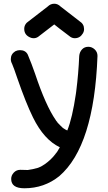

<svg xmlns="http://www.w3.org/2000/svg" viewBox="-20 -791 577 1030"><path d="M185 109 188 108H186Q200 104 220 90Q253 67 276 37Q277 37 277 36Q277 35 278 34Q287 25 301 -1Q216 -41 157 -161Q119 -238 73 -371Q53 -430 45 -448Q38 -461 38 -474Q38 -501 62 -516Q74 -522 87 -522Q117 -522 129 -498Q150 -448 168 -396Q225 -225 279 -147Q282 -141 287 -137L288 -134Q296 -125 303.5 -118Q311 -111 317 -105Q321 -103 323 -101Q330 -96 341 -91Q368 -158 387 -287L389 -302Q401 -396 405 -491Q407 -512 420 -526Q433 -540 454 -540Q473 -540 488 -526Q503 -512 503 -491Q485 -7 298 154Q217 219 111 219Q40 219 40 169Q40 150 54 135Q68 120 89 120Q102 121 129 121Q154 118 185 109ZM271 -771Q290 -771 305 -756L407 -677Q431 -662 431 -635Q431 -622 424 -611Q409 -586 381 -586Q369 -586 358 -593Q281 -651 271 -660Q270 -659 184 -593Q173 -586 161 -586Q154 -586 147 -588Q110 -601 110 -636Q110 -662 135 -678L236 -756Q251 -771 271 -771Z"/></svg>

Font: Bad Comic
Style: Regular
Weight: 400
Designer: GGBotNet
Foundry: f0n7
Version: 0.9